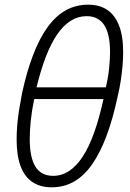

<svg xmlns="http://www.w3.org/2000/svg" viewBox="-20 -790 556 820"><path d="M200 10Q152 10 118.5 -12.5Q85 -35 68 -80Q51 -125 51 -194Q51 -222 53.5 -254Q56 -286 61.5 -320.5Q67 -355 74 -391Q94 -484 121.5 -555.5Q149 -627 183.5 -674.5Q218 -722 261 -746Q304 -770 357 -770Q404 -770 437 -748.5Q470 -727 488 -682Q506 -637 506 -566Q506 -541 503.5 -511Q501 -481 496 -447Q491 -413 482 -376Q462 -282 435 -210Q408 -138 374 -89Q340 -40 297 -15Q254 10 200 10ZM207 -39Q244 -39 275.5 -60Q307 -81 333.5 -121.5Q360 -162 382 -223.5Q404 -285 422 -367H126Q116 -318 111.5 -275.5Q107 -233 107 -197Q107 -117 131.5 -78Q156 -39 207 -39ZM432 -417Q442 -459 446 -498Q450 -537 450 -568Q450 -645 425 -683Q400 -721 350 -721Q314 -721 282.5 -701.5Q251 -682 224.5 -643.5Q198 -605 176 -548Q154 -491 136 -417Z"/></svg>

Font: Noto Sans Display Light
Style: Italic
Weight: 300
Italic angle: -12°
Designer: Monotype Design Team
Foundry: Monotype Imaging Inc.
Version: Version 2.003